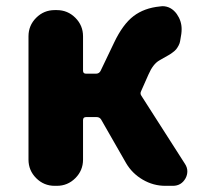

<svg xmlns="http://www.w3.org/2000/svg" viewBox="-20 -602 672 622"><path d="M437.5 -307.6Q432.6 -298.8 438.5 -291L579.1 -71.3Q586.9 -59.6 586.9 -46.9Q586.9 -35.2 581.1 -24.4Q567.4 0 540 0H515.6Q476.6 0 442.4 -20Q408.2 -40 388.7 -73.2L307.6 -214.8Q302.7 -222.7 293 -222.7H258.8Q249 -222.7 249 -212.9V-85Q249 -49.8 224.1 -24.9Q199.2 0 164.1 0H157.2Q122.1 0 97.2 -24.9Q72.3 -49.8 72.3 -85V-484.4Q72.3 -519.5 97.2 -544.4Q122.1 -569.3 157.2 -569.3H164.1Q199.2 -569.3 224.1 -544.4Q249 -519.5 249 -484.4V-373Q249 -363.3 258.8 -363.3H291Q300.8 -363.3 305.7 -372.1L349.6 -463.9Q377.9 -523.4 412.6 -549.8Q447.3 -576.2 498 -581.1Q502 -582 505.9 -582Q534.2 -582 552.7 -556.6Q568.4 -534.2 568.4 -507.8Q568.4 -500 567.4 -492.2L563.5 -468.8Q562.5 -461.9 558.6 -454.6Q554.7 -447.3 550.8 -442.4Q546.9 -437.5 538.1 -431.2Q529.3 -424.8 525.4 -422.9Q521.5 -420.9 509.8 -414.1Q498 -407.2 496.1 -406.2Q475.6 -394.5 460.9 -360.4Z"/></svg>

Font: Gen Jyuu GothicX Heavy
Style: Bold
Weight: 900
Designer: [Source Han Sans]
Ryoko NISHIZUKA  (kana & ideographs); Paul D. Hunt (Latin, Greek & Cyrillic); Wenlong ZHANG  (bopomofo
Version: Version 1.002.20150607